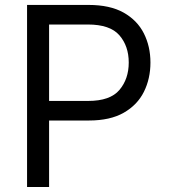

<svg xmlns="http://www.w3.org/2000/svg" viewBox="-20 -747 675 767"><path d="M88.1 0V-727.3H333.8Q419.4 -727.3 473.9 -696.6Q528.4 -665.8 554.7 -613.6Q581 -561.4 581 -497.2Q581 -432.9 554.9 -380.3Q528.8 -327.8 474.4 -296.7Q420.1 -265.6 335.2 -265.6H176.1V0ZM176.1 -343.8H332.4Q420.1 -343.8 457.2 -387.8Q494.3 -431.8 494.3 -497.2Q494.3 -562.9 457 -606Q419.7 -649.1 331 -649.1H176.1Z"/></svg>

Font: Inter UI
Style: Regular
Weight: 400
Designer: Rasmus Andersson
Foundry: rsms
Version: 3.2;8d6f07862